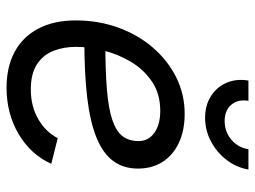

<svg xmlns="http://www.w3.org/2000/svg" viewBox="-120 -678 809 610"><g transform="rotate(90 285.0 -372.5)"><path d="M258.3 11.7Q191.9 11.7 144 -14.2Q96.2 -40 70.3 -89.4Q44.4 -138.7 44.4 -208.5Q44.4 -280.3 67.1 -343Q89.8 -405.8 130.6 -453.1Q171.4 -500.5 225.1 -527.3Q278.8 -554.2 340.8 -554.2Q393.6 -554.2 432.6 -536.1Q471.7 -518.1 493.4 -484.6Q515.1 -451.2 515.1 -405.8Q515.1 -359.9 491.2 -327.4Q467.3 -294.9 417.5 -274.4Q367.7 -253.9 290 -244.6Q212.4 -235.4 105.5 -235.4L117.2 -302.2Q206.5 -302.2 266.4 -307.4Q326.2 -312.5 361.6 -324.7Q397 -336.9 412.4 -357.2Q427.7 -377.4 427.7 -407.7Q427.7 -439 401.6 -457.8Q375.5 -476.6 332 -476.6Q277.3 -476.6 238.8 -450.4Q200.2 -424.3 175.8 -383.3Q151.4 -342.3 139.9 -295.9Q128.4 -249.5 128.4 -208.5Q128.4 -168.9 141.4 -136.5Q154.3 -104 184.1 -84.7Q213.9 -65.4 263.7 -65.4Q316.4 -65.4 357.2 -88.6Q397.9 -111.8 418.5 -150.9L500 -130.4Q470.2 -64.9 405.3 -26.6Q340.3 11.7 258.3 11.7ZM353.5 -619.1Q314 -619.1 284.9 -637.7Q255.9 -656.2 242.4 -687.5Q229 -718.8 235.4 -756.8H299.8Q294.4 -723.1 312.5 -702.1Q330.6 -681.2 364.3 -681.2Q386.7 -681.2 405.5 -690.7Q424.3 -700.2 437.3 -717.3Q450.2 -734.4 453.6 -756.8H518.1Q511.7 -718.8 487.5 -687.3Q463.4 -655.8 428.2 -637.5Q393.1 -619.1 353.5 -619.1Z"/></g></svg>

Font: Inter 16pt
Style: Italic
Weight: 400
Italic angle: -9.3988°
Version: Version 4.001;git-66647c0bb